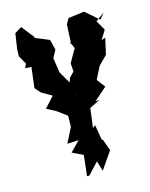

<svg xmlns="http://www.w3.org/2000/svg" viewBox="-120 -641 750 959"><g transform="rotate(-15 255.0 -161.5)"><path d="M257 -167 268 -223 248 -231 207 -301 211 -293 199 -372 220 -411 207 -464 135 -494 134 -514V-500L84 -564L48 -542L36 -462L35 -426L60 -381L50 -360L82 -358L69 -252L94 -223L148 -192L98 -138L148 -111L196 -75L195 -17L206 -40L156 59L215 56L165 107L221 134L209 241H221L276 182L292 235L354 145L333 86L327 84L314 5L300 16L313 -84L369 -112L346 -109L413 -168L380 -211L411 -272L417 -280L457 -320L476 -404L455 -397L484 -443L455 -494L501 -528L476 -497L407 -557L324 -546L308 -517L303 -413L298 -433L315 -393L276 -325L279 -282L254 -256L237 -207L274 -135Z"/></g></svg>

Font: Asimov Aggro
Style: Medium
Weight: 500
Designer: Google
Version: Version 2.000980; 2014